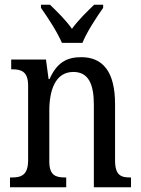

<svg xmlns="http://www.w3.org/2000/svg" viewBox="-20 -786 594 806"><path d="M240 -606H326C344 -651 386 -715 413 -753V-766H375C344 -736 308 -701 282 -665C257 -701 221 -736 190 -766H152V-753C179 -715 221 -651 240 -606ZM22 0H258V-41H253C215 -41 187 -49 187 -108V-321C187 -405 211 -484 288 -484C352 -484 374 -432 374 -346V0H530V-41H526C488 -41 463 -50 463 -113V-349C463 -486 411 -546 321 -546C261 -546 219 -524 188 -454H184L173 -536H27V-495H32C69 -495 98 -486 98 -427V-113C98 -50 68 -41 30 -41H22Z"/></svg>

Font: Noto Serif Devanagari Condensed
Style: Regular
Weight: 400
Width: 3
Designer: Universal Thirst, Indian Type Foundry and the Monotype Design Team
Foundry: Monotype Imaging Inc.
Version: Version 2.004